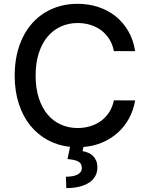

<svg xmlns="http://www.w3.org/2000/svg" viewBox="-20 -757 775 1000"><path d="M383.5 -737.2Q441.1 -737.2 491.8 -720.5Q542.6 -703.8 582.2 -672.2Q621.8 -640.6 648.3 -594.8Q674.7 -549 683.9 -490.8H573.2Q566.4 -525.9 549.2 -553.3Q532 -580.6 506.9 -599.3Q481.9 -617.9 450.6 -627.5Q419.4 -637.1 384.6 -637.1Q337.7 -637.1 297.6 -619.1Q257.5 -601.2 228.2 -566.6Q198.9 -532 182.2 -480.8Q165.5 -429.7 165.5 -363.6Q165.5 -296.9 182.2 -245.9Q198.9 -195 228.2 -160.3Q257.5 -125.7 297.4 -108Q337.4 -90.2 384.2 -90.2Q418.7 -90.2 449.9 -99.6Q481.2 -109 506.2 -127.3Q531.2 -145.6 548.7 -172.6Q566.1 -199.6 573.2 -234.4L683.9 -234Q675.4 -183.6 652.5 -141.2Q629.6 -98.7 594.6 -66.9Q559.7 -35.2 514 -15.4Q468.4 4.3 414.4 8.5L410.2 30.2Q425.4 32.7 439.5 38.7Q453.5 44.7 464.1 55Q474.8 65.3 481 80.1Q487.2 94.8 487.2 115.1Q487.2 139.2 476.7 159.1Q466.3 179 445.8 193Q425.4 207 395.1 214.8Q364.7 222.7 325.3 222.7L323.2 163.4Q341.6 163.4 356.9 160.7Q372.2 158 383 152.5Q393.8 147 400 138.5Q406.2 130 406.2 118.3Q406.2 106.5 402 98.4Q397.7 90.2 388.7 84.9Q379.6 79.5 365.4 76.3Q351.2 73.2 331.7 71.4L344.8 7.8Q281.6 1.1 228.7 -27.5Q175.8 -56.1 137.4 -103.7Q99.1 -151.3 77.8 -217Q56.5 -282.7 56.5 -363.6Q56.5 -421.9 67.6 -472.1Q78.8 -522.4 99.4 -563.9Q120 -605.5 149.3 -637.8Q178.6 -670.1 215 -692.1Q251.4 -714.1 293.9 -725.7Q336.3 -737.2 383.5 -737.2Z"/></svg>

Font: Cannonade Med
Style: Regular
Weight: 500
Designer: Rasmus Andersson
Foundry: rsms
Version: Version 3.012;git-f93a4a705